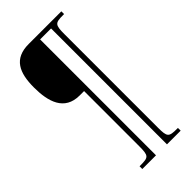

<svg xmlns="http://www.w3.org/2000/svg" viewBox="-270 -820 991 991"><g transform="rotate(-45 225.5 -324.5)"><path d="M128 111H228V-735H308V111H408V91H402C342 91 336 85 336 17V-664C336 -734 342 -740 402 -740H408V-760H170C61 -760 30 -689 30 -582C30 -478 57 -386 168 -386H200V15C200 86 194 91 133 91H128Z"/></g></svg>

Font: Noto Serif Devanagari ExtraCondensed Thin
Style: Regular
Weight: 100
Width: 2
Designer: Universal Thirst, Indian Type Foundry and the Monotype Design Team
Foundry: Monotype Imaging Inc.
Version: Version 2.004